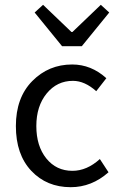

<svg xmlns="http://www.w3.org/2000/svg" viewBox="-20 -766 496 798"><path d="M274 12Q174 12 110 -56Q46 -124 46 -242Q46 -360 114 -429Q182 -498 280 -498Q359 -498 422 -441L380 -387Q332 -430 283 -430Q217 -430 174 -377.5Q131 -325 131 -242Q131 -159 172.5 -107.5Q214 -56 281 -56Q341 -56 395 -105L431 -50Q361 12 274 12ZM238 -574 124 -714 159 -746 277 -633H281L399 -746L434 -714L320 -574Z"/></svg>

Font: Toshiba Sans
Style: Regular
Weight: 400
Designer: Paul D. Hunt
Foundry: Toshiba Corporation
Version: Version 2.020;PS 2.0;hotconv 1.0.86;makeotf.lib2.5.63406